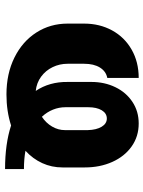

<svg xmlns="http://www.w3.org/2000/svg" viewBox="80 -658 593 794"><g transform="rotate(90 377.0 -260.5)"><path d="M498.5 -9.3Q439 9.8 370.1 9.8Q284.2 9.8 217.5 -23.2Q150.9 -56.2 114 -113.8Q77.1 -171.4 77.1 -243.2V-311.5Q77.1 -375.5 105.2 -427Q133.3 -478.5 184.6 -507.8Q235.8 -537.1 301.8 -537.1V-407.2Q274.4 -401.9 258.8 -376.7Q243.2 -351.6 243.2 -311.5V-243.2Q243.2 -210 257.1 -181.2Q271 -152.3 296.6 -133.5Q322.3 -114.7 355.5 -111.3Q317.4 -168 318.4 -243.2V-341.8Q318.4 -396 340.1 -440.7Q361.8 -485.4 400.9 -511.2Q439.9 -537.1 490.2 -537.1Q543.9 -537.1 585.2 -507.8Q626.5 -478.5 649.2 -427.7Q671.9 -377 671.9 -314.5V-221.7Q671.9 -177.2 654.1 -138.2Q636.2 -99.1 603 -68.8Q636.7 -62.5 678.7 -62.5V15.6Q574.7 15.6 498.5 -9.3ZM462.4 -136.7Q488.3 -153.8 502.9 -179Q517.6 -204.1 517.6 -232.4V-326.2Q516.6 -362.3 503.7 -383.8Q490.7 -405.3 469.7 -405.3Q448.2 -405.3 435.5 -384.3Q422.9 -363.3 422.9 -328.1V-234.4Q422.9 -207.5 432.9 -182.6Q442.9 -157.7 462.4 -136.7Z"/></g></svg>

Font: Pretendard GOV ExtraBold
Style: Regular
Weight: 800
Designer: Base glyphs from Inter by Rasmus Andersson; Hangeul glyphs from Noto Sans CJK(Source Han Sans) by Jang Soo-young and Kan
Foundry: Kil Hyung-jin
Version: Version 1.309